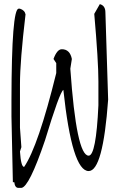

<svg xmlns="http://www.w3.org/2000/svg" viewBox="-20 -871 571 925"><path d="M76.2 -829.1Q99.1 -821.8 103 -801.8Q76.2 -576.2 76.2 -464.8V-255.9L83 -162.1L76.2 -141.1Q81.1 -66.9 96.2 -66.9Q164.1 -166 251 -519V-566.9L237.8 -586.9Q254.9 -633.8 277.8 -633.8Q316.9 -633.8 326.2 -586.9L318.8 -540Q348.1 -121.1 407.2 -121.1Q442.9 -121.1 454.1 -363.8V-479Q454.1 -576.2 434.1 -804.2L460.9 -851.1Q487.8 -844.2 487.8 -811L501 -391.1Q476.1 -46.9 407.2 -46.9Q327.1 -46.9 285.2 -438Q267.1 -426.8 196.8 -194.8Q120.1 30.8 83 34.2H68.8Q51.8 34.2 48.8 6.8H42L35.2 -310.1V-391.1Q36.1 -829.1 69.8 -829.1Z"/></svg>

Font: Loved by the King
Style: Regular
Weight: 400
Designer: Kimberly Geswein
Foundry: Kimberly Geswein
Version: Version 1.002 2006